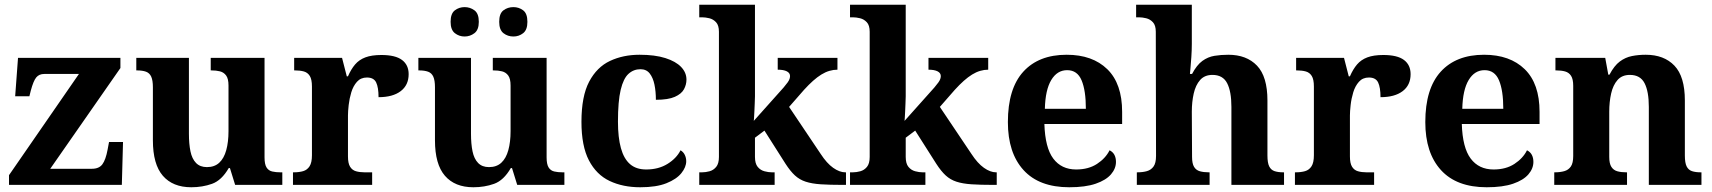

<svg xmlns="http://www.w3.org/2000/svg" viewBox="-20 -780 7224 810"><path d="M18 0V-41L313 -468H167Q145 -468 133 -453.5Q121 -439 110 -398L104 -374H44L56 -536H488V-493L192 -68H368Q398 -68 412 -87Q426 -106 434 -149L440 -181H499L494 0Z M787 10Q709 10 667 -38.5Q625 -87 625 -188V-412Q625 -441 618 -456.5Q611 -472 596 -477.5Q581 -483 557 -483H555V-536H777V-216Q777 -173 783.5 -141.5Q790 -110 807 -92.5Q824 -75 853 -75Q885 -75 905 -93.5Q925 -112 934.5 -146.5Q944 -181 944 -227V-419Q944 -448 934 -461.5Q924 -475 908 -479Q892 -483 872 -483H869V-536H1096V-116Q1096 -87 1104.5 -73.5Q1113 -60 1128.5 -56.5Q1144 -53 1163 -53H1171V0H972L950 -71H945Q915 -19 874.5 -4.5Q834 10 787 10Z M1216 0V-53H1219Q1242 -53 1259 -58Q1276 -63 1286 -78.5Q1296 -94 1296 -125V-415Q1296 -445 1287 -459.5Q1278 -474 1262 -478.5Q1246 -483 1224 -483H1221V-536H1423L1443 -458H1448Q1461 -488 1478 -508Q1495 -528 1521.5 -538Q1548 -548 1589 -548Q1648 -548 1676 -527Q1704 -506 1704 -467Q1704 -421 1670.5 -395.5Q1637 -370 1577 -370Q1577 -411 1567 -432Q1557 -453 1528 -453Q1502 -453 1486 -435Q1470 -417 1462 -390.5Q1454 -364 1451 -337Q1448 -310 1448 -293V-120Q1448 -91 1457 -76.5Q1466 -62 1482 -57.5Q1498 -53 1518 -53H1550V0Z M1977 10Q1899 10 1857 -38.5Q1815 -87 1815 -188V-412Q1815 -441 1808 -456.5Q1801 -472 1786 -477.5Q1771 -483 1747 -483H1745V-536H1967V-216Q1967 -173 1973.5 -141.5Q1980 -110 1997 -92.5Q2014 -75 2043 -75Q2075 -75 2095 -93.5Q2115 -112 2124.5 -146.5Q2134 -181 2134 -227V-419Q2134 -448 2124 -461.5Q2114 -475 2098 -479Q2082 -483 2062 -483H2059V-536H2286V-116Q2286 -87 2294.5 -73.5Q2303 -60 2318.5 -56.5Q2334 -53 2353 -53H2361V0H2162L2140 -71H2135Q2105 -19 2064.5 -4.5Q2024 10 1977 10ZM2146 -626Q2122 -626 2104 -640Q2086 -654 2086 -688Q2086 -723 2104 -736.5Q2122 -750 2146 -750Q2169 -750 2187 -736.5Q2205 -723 2205 -688Q2205 -654 2187 -640Q2169 -626 2146 -626ZM1940 -626Q1917 -626 1899 -640Q1881 -654 1881 -688Q1881 -723 1899 -736.5Q1917 -750 1940 -750Q1963 -750 1981.5 -736.5Q2000 -723 2000 -688Q2000 -654 1981.5 -640Q1963 -626 1940 -626Z M2681 10Q2608 10 2552 -16.5Q2496 -43 2464.5 -103.5Q2433 -164 2433 -266Q2433 -374 2465.5 -435.5Q2498 -497 2553.5 -523Q2609 -549 2678 -549Q2743 -549 2787 -535Q2831 -521 2853.5 -497.5Q2876 -474 2876 -444Q2876 -423 2865.5 -403.5Q2855 -384 2827 -371.5Q2799 -359 2747 -359Q2747 -394 2741 -423Q2735 -452 2721 -470Q2707 -488 2682 -488Q2653 -488 2631.5 -468.5Q2610 -449 2598.5 -401Q2587 -353 2587 -267Q2587 -200 2599.5 -155Q2612 -110 2638 -87.5Q2664 -65 2706 -65Q2758 -65 2796 -88.5Q2834 -112 2851 -146Q2863 -139 2869 -126.5Q2875 -114 2875 -100Q2875 -75 2854.5 -49.5Q2834 -24 2791.5 -7Q2749 10 2681 10Z M2930 0V-53H2942Q2957 -53 2973.5 -57.5Q2990 -62 3001.5 -76Q3013 -90 3013 -118V-646Q3013 -673 3001 -686Q2989 -699 2972.5 -703Q2956 -707 2942 -707H2930V-760H3165V-374Q3165 -361 3164 -343Q3163 -325 3162.5 -308.5Q3162 -292 3161 -281Q3160 -270 3160 -270L3286 -411Q3297 -424 3303 -432.5Q3309 -441 3311 -447.5Q3313 -454 3313 -459Q3313 -472 3299.5 -479Q3286 -486 3261 -486V-536H3513V-486Q3496 -486 3479 -481Q3462 -476 3445 -465.5Q3428 -455 3410 -439Q3392 -423 3372 -401L3309 -329L3442 -131Q3468 -91 3495 -72Q3522 -53 3546 -53H3549V0H3535Q3480 0 3442.5 -2.5Q3405 -5 3379 -13.5Q3353 -22 3333.5 -40Q3314 -58 3294 -89L3205 -229L3165 -199V-118Q3165 -90 3176.5 -76Q3188 -62 3205 -57.5Q3222 -53 3236 -53H3248V0Z M3566 0V-53H3578Q3593 -53 3609.5 -57.5Q3626 -62 3637.5 -76Q3649 -90 3649 -118V-646Q3649 -673 3637 -686Q3625 -699 3608.5 -703Q3592 -707 3578 -707H3566V-760H3801V-374Q3801 -361 3800 -343Q3799 -325 3798.5 -308.5Q3798 -292 3797 -281Q3796 -270 3796 -270L3922 -411Q3933 -424 3939 -432.5Q3945 -441 3947 -447.5Q3949 -454 3949 -459Q3949 -472 3935.5 -479Q3922 -486 3897 -486V-536H4149V-486Q4132 -486 4115 -481Q4098 -476 4081 -465.5Q4064 -455 4046 -439Q4028 -423 4008 -401L3945 -329L4078 -131Q4104 -91 4131 -72Q4158 -53 4182 -53H4185V0H4171Q4116 0 4078.5 -2.5Q4041 -5 4015 -13.5Q3989 -22 3969.5 -40Q3950 -58 3930 -89L3841 -229L3801 -199V-118Q3801 -90 3812.5 -76Q3824 -62 3841 -57.5Q3858 -53 3872 -53H3884V0Z M4491 10Q4364 10 4298 -62.5Q4232 -135 4232 -265Q4232 -406 4297 -477.5Q4362 -549 4480 -549Q4589 -549 4651.5 -488Q4714 -427 4714 -308V-257H4386Q4389 -157 4423.5 -111Q4458 -65 4520 -65Q4572 -65 4608 -88.5Q4644 -112 4661 -146Q4675 -139 4681.5 -126.5Q4688 -114 4688 -97Q4688 -69 4667 -44.5Q4646 -20 4602.5 -5Q4559 10 4491 10ZM4561 -321Q4561 -398 4543 -441Q4525 -484 4482 -484Q4440 -484 4415 -442.5Q4390 -401 4388 -321Z M4776 0V-53H4778Q4801 -53 4818.5 -58Q4836 -63 4846.5 -77.5Q4857 -92 4857 -122L4856 -646Q4856 -673 4844 -686Q4832 -699 4815.5 -703Q4799 -707 4785 -707H4773V-760H5008V-595Q5008 -569 5006 -539.5Q5004 -510 5002 -489Q5000 -468 5000 -468H5009Q5029 -506 5052.5 -523Q5076 -540 5103.5 -544.5Q5131 -549 5162 -549Q5239 -549 5283 -503Q5327 -457 5327 -356V-124Q5327 -93 5334.5 -78Q5342 -63 5357 -58Q5372 -53 5394 -53H5397V0H5175V-329Q5175 -394 5157 -429Q5139 -464 5095 -464Q5062 -464 5043 -442.5Q5024 -421 5016 -385.5Q5008 -350 5008 -309L5009 -118Q5009 -90 5017.5 -76Q5026 -62 5042 -57.5Q5058 -53 5080 -53H5083V0Z M5443 0V-53H5446Q5469 -53 5486 -58Q5503 -63 5513 -78.5Q5523 -94 5523 -125V-415Q5523 -445 5514 -459.5Q5505 -474 5489 -478.5Q5473 -483 5451 -483H5448V-536H5650L5670 -458H5675Q5688 -488 5705 -508Q5722 -528 5748.5 -538Q5775 -548 5816 -548Q5875 -548 5903 -527Q5931 -506 5931 -467Q5931 -421 5897.5 -395.5Q5864 -370 5804 -370Q5804 -411 5794 -432Q5784 -453 5755 -453Q5729 -453 5713 -435Q5697 -417 5689 -390.5Q5681 -364 5678 -337Q5675 -310 5675 -293V-120Q5675 -91 5684 -76.5Q5693 -62 5709 -57.5Q5725 -53 5745 -53H5777V0Z M6252 10Q6125 10 6059 -62.5Q5993 -135 5993 -265Q5993 -406 6058 -477.5Q6123 -549 6241 -549Q6350 -549 6412.5 -488Q6475 -427 6475 -308V-257H6147Q6150 -157 6184.5 -111Q6219 -65 6281 -65Q6333 -65 6369 -88.5Q6405 -112 6422 -146Q6436 -139 6442.5 -126.5Q6449 -114 6449 -97Q6449 -69 6428 -44.5Q6407 -20 6363.5 -5Q6320 10 6252 10ZM6322 -321Q6322 -398 6304 -441Q6286 -484 6243 -484Q6201 -484 6176 -442.5Q6151 -401 6149 -321Z M6537 0V-53H6539Q6562 -53 6579.5 -58Q6597 -63 6607 -77.5Q6617 -92 6617 -122V-418Q6617 -446 6608 -460Q6599 -474 6583 -478.5Q6567 -483 6545 -483H6542V-536H6752L6765 -465H6770Q6790 -503 6813.5 -520.5Q6837 -538 6864.5 -543.5Q6892 -549 6923 -549Q7000 -549 7044 -503Q7088 -457 7088 -356V-124Q7088 -93 7095.5 -78Q7103 -63 7118 -58Q7133 -53 7155 -53H7158V0H6936V-329Q6936 -394 6918 -429Q6900 -464 6856 -464Q6823 -464 6804 -442.5Q6785 -421 6777 -385.5Q6769 -350 6769 -309V-118Q6769 -90 6778 -76Q6787 -62 6803 -57.5Q6819 -53 6841 -53H6844V0Z"/></svg>

Font: Noto Serif Kannada
Style: Bold
Weight: 700
Version: Version 2.003